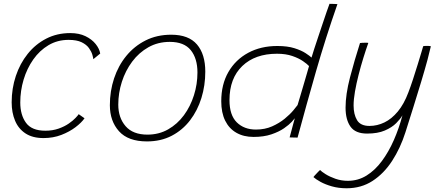

<svg xmlns="http://www.w3.org/2000/svg" viewBox="-20 -720 2296 1004"><path d="M422 -101.5Q406.5 -79 375 -55Q343.5 -31 300.8 -14.5Q258 2 207.5 2Q150.5 2 113.5 -22.2Q76.5 -46.5 58.8 -88.8Q41 -131 41 -185Q41 -257.5 62.8 -322.8Q84.5 -388 125 -438.5Q165.5 -489 221.8 -518Q278 -547 347.5 -547Q393.5 -547 427 -530.8Q460.5 -514.5 480.2 -489.8Q500 -465 504 -440L468 -410.5Q467.5 -418 462.8 -434.2Q458 -450.5 445.2 -468.5Q432.5 -486.5 407 -499Q381.5 -511.5 338.5 -511.5Q280.5 -511.5 233.8 -483.8Q187 -456 154 -409Q121 -362 103.5 -303.8Q86 -245.5 86 -184Q86 -119 116 -77.8Q146 -36.5 217 -36.5Q255.5 -36.5 286.5 -47.5Q317.5 -58.5 339.8 -74Q362 -89.5 375.2 -103.5Q388.5 -117.5 391.5 -123Z M748.5 19.5Q650 19.5 602.2 -33.8Q554.5 -87 554.5 -170Q554.5 -243.5 576.5 -310Q598.5 -376.5 640.5 -427.8Q682.5 -479 741.8 -508.8Q801 -538.5 875.5 -538.5Q966.5 -538.5 1010 -487.5Q1053.5 -436.5 1053.5 -345.5Q1053.5 -273 1033.2 -207.5Q1013 -142 973.8 -90.8Q934.5 -39.5 877.8 -10Q821 19.5 748.5 19.5ZM751 -16Q811 -16 859.2 -43.5Q907.5 -71 941.8 -117.5Q976 -164 994.2 -222Q1012.5 -280 1012.5 -341Q1012.5 -414.5 977.5 -457.8Q942.5 -501 868 -501Q806 -501 756.2 -473Q706.5 -445 671.2 -397.8Q636 -350.5 617.2 -292Q598.5 -233.5 598.5 -173Q598.5 -104.5 636.8 -60.2Q675 -16 751 -16Z M1494.5 -1.5Q1497.5 -12 1503 -33Q1508.5 -54 1514 -74.2Q1519.5 -94.5 1521.5 -101.5Q1519.5 -98 1505.5 -82.8Q1491.5 -67.5 1465.2 -49.2Q1439 -31 1399.2 -17.5Q1359.5 -4 1306 -4Q1254 -4 1216 -25.8Q1178 -47.5 1157.5 -89Q1137 -130.5 1137 -190.5Q1137 -278.5 1174.2 -343.2Q1211.5 -408 1277.8 -443.8Q1344 -479.5 1430 -479.5Q1483 -479.5 1519.5 -468Q1556 -456.5 1578 -442Q1600 -427.5 1609 -419Q1613.5 -435 1623 -464Q1632.5 -493 1644.2 -528Q1656 -563 1667.5 -597.5Q1679 -632 1688.5 -659.5Q1698 -687 1703 -700Q1714 -700 1726 -699.5Q1738 -699 1744.5 -698.5Q1682.5 -521 1632.2 -346Q1582 -171 1536 -0.5Q1529.5 -0.5 1520.5 -0.8Q1511.5 -1 1504 -1.2Q1496.5 -1.5 1494.5 -1.5ZM1318.5 -42.5Q1365 -42.5 1402.8 -59.2Q1440.5 -76 1468.8 -99.2Q1497 -122.5 1514 -143Q1531 -163.5 1536 -170.5Q1540 -184 1548.5 -212.2Q1557 -240.5 1566.5 -273Q1576 -305.5 1584.2 -333.5Q1592.5 -361.5 1596 -374.5Q1586.5 -385 1564.5 -400.2Q1542.5 -415.5 1508.5 -427.2Q1474.5 -439 1428.5 -439Q1314 -439 1247 -374.8Q1180 -310.5 1180 -196.5Q1180 -118 1218.2 -80.2Q1256.5 -42.5 1318.5 -42.5Z M1792.5 264.5Q1750.5 264.5 1715.5 254.5Q1680.5 244.5 1655.8 230.8Q1631 217 1619 206Q1620.5 203.5 1624.5 199Q1628.5 194.5 1633.8 189Q1639 183.5 1644.2 178Q1649.5 172.5 1653.5 169Q1661 177 1682.2 190.5Q1703.5 204 1734 214.8Q1764.5 225.5 1799 225.5Q1852.5 225.5 1897 197.8Q1941.5 170 1977 122Q2012.5 74 2039.5 12.5Q2066.5 -49 2084.5 -117Q2074 -98.5 2051.8 -76Q2029.5 -53.5 1992.2 -37.5Q1955 -21.5 1899.5 -21.5Q1838.5 -21.5 1812.8 -57.8Q1787 -94 1787 -157Q1787 -226 1810.2 -315.2Q1833.5 -404.5 1862.5 -495Q1867 -496 1875 -496.2Q1883 -496.5 1890.5 -496.5Q1896 -496.5 1900 -496.5Q1904 -496.5 1906 -495.5Q1893.5 -460.5 1880 -417Q1866.5 -373.5 1855 -328.2Q1843.5 -283 1836.2 -241.5Q1829 -200 1829 -168.5Q1829 -122 1847 -91.8Q1865 -61.5 1912 -61.5Q1952.5 -61.5 1990.2 -79.8Q2028 -98 2060.2 -136.8Q2092.5 -175.5 2115.5 -237Q2126.5 -265.5 2139.5 -305Q2152.5 -344.5 2164.2 -382.8Q2176 -421 2184 -448Q2192 -475 2193 -478.5Q2197 -479.5 2202.5 -479.8Q2208 -480 2213.5 -480Q2228.5 -480 2233 -478Q2227 -451 2215.5 -407.5Q2202 -357.5 2182.8 -293.8Q2163.5 -230 2142 -161.2Q2120.5 -92.5 2100 -28Q2073.5 55 2030.5 121.2Q1987.5 187.5 1928.2 226Q1869 264.5 1792.5 264.5Z"/></svg>

Font: Grandstander Thin Thin
Style: Italic
Weight: 250
Italic angle: -15°
Version: Version 1.200